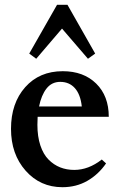

<svg xmlns="http://www.w3.org/2000/svg" viewBox="-20 -761 472 792"><path d="M129.4 -518.6 100.6 -540 215.3 -741.2H258.3L372.6 -540L342.8 -518.6L235.8 -643.1ZM237.3 11.2Q146 11.2 85.7 -56.9Q25.4 -125 25.4 -229.5Q25.4 -335.4 84 -401.4Q142.6 -467.3 238.8 -467.3Q324.7 -467.3 376.7 -416.3Q428.7 -365.2 428.7 -279.3H135.3Q134.3 -256.8 134.3 -246.1Q134.3 -197.8 146.5 -161.1Q158.7 -124.5 180.2 -102.8Q201.7 -81.1 228.3 -70.6Q254.9 -60.1 286.1 -60.1Q345.2 -60.1 399.9 -103L417.5 -86.9Q385.7 -41 340.1 -14.9Q294.4 11.2 237.3 11.2ZM228.5 -423.3Q193.4 -423.3 171.9 -395.8Q150.4 -368.2 141.1 -321.8H317.4Q312 -371.6 288.8 -397.5Q265.6 -423.3 228.5 -423.3Z"/></svg>

Font: Elstob 6pt SemiBold
Style: Regular
Weight: 600
Designer: Peter S. Baker
Version: Version 1.015